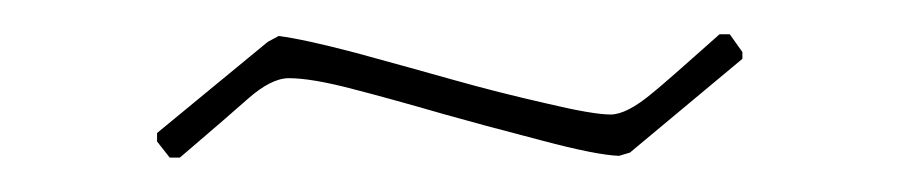

<svg xmlns="http://www.w3.org/2000/svg" viewBox="-20 -324 520 111"><path d="M147 -278.8Q136.7 -278.8 123 -266.6Q114.3 -258.8 84 -232.9H78.1L70.8 -242.2V-247.1L134.8 -299.8L141.1 -303.2Q155.8 -301.3 185.5 -293.5Q196.3 -290.5 217.5 -284.7Q238.8 -278.8 242.2 -277.8Q268.1 -270.5 295.9 -264.2Q322.8 -257.8 333 -257.8Q342.3 -257.8 356.9 -270Q364.3 -275.9 396 -304.2H401.9L409.2 -293.9V-290L344.2 -235.8L337.9 -233.9Q324.7 -234.4 293.5 -242.7Q256.3 -252.4 237.3 -257.8Q205.1 -267.1 184.1 -272.5Q160.2 -278.8 147 -278.8Z"/></svg>

Font: Datalegreya
Style: Dot
Weight: 700
Designer: Figs Lab
Foundry: Figs Lab
Version: Version 1.002;PS 001.002;hotconv 1.0.70;makeotf.lib2.5.58329